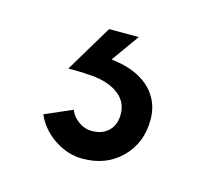

<svg xmlns="http://www.w3.org/2000/svg" viewBox="-53 -58 401 375"><g transform="rotate(15 147.5 129.0)"><path d="M45 194 100 170Q105 183 117.5 192Q130 201 144 201Q166 201 178.5 188.5Q191 176 191 155Q191 128 168 112.5Q145 97 106 96Q100 95 69 95L126 0H186L146 56Q151 57 159 58Q167 59 177 62Q212 72 231 95Q250 118 250 150Q250 197 219.5 227.5Q189 258 141 258Q111 258 84 240Q57 222 45 194Z"/></g></svg>

Font: Hanken Grotesk Medium
Style: Regular
Weight: 500
Designer: Alfredo Marco Pradil
Foundry: Hanken Design Co.
Version: Version 3.014